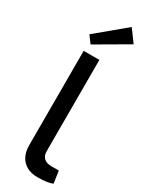

<svg xmlns="http://www.w3.org/2000/svg" viewBox="-244 -978 790 1027"><g transform="rotate(30 151.0 -465.0)"><path d="M290 -864 91 -748 58 -792 235 -939ZM173 -700V-141Q172 -110 188 -94.5Q204 -79 236 -79H281L292 -4Q263 9 199 9Q142 9 109 -24.5Q76 -58 76 -119V-700Z"/></g></svg>

Font: Exo 2.0 Medium
Style: Regular
Weight: 500
Designer: Natanael Gama
Version: Version 1.001;PS 001.001;hotconv 1.0.70;makeotf.lib2.5.58329